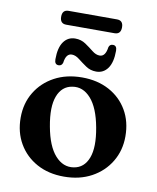

<svg xmlns="http://www.w3.org/2000/svg" viewBox="-89 -867 776 949"><g transform="rotate(10 299.0 -392.5)"><path d="M301.5 -486Q379 -486 437.8 -454.2Q496.5 -422.5 529.2 -366.2Q562 -310 562 -235.5Q562 -165 528.2 -108.8Q494.5 -52.5 434.8 -20Q375 12.5 296.5 12.5Q219 12.5 160.5 -19.5Q102 -51.5 69 -108Q36 -164.5 36 -238Q36 -309.5 69.8 -365.5Q103.5 -421.5 163.2 -453.8Q223 -486 301.5 -486ZM337 -41Q388.5 -49 409.2 -103.2Q430 -157.5 412 -254.5Q394.5 -350.5 354 -396Q313.5 -441.5 261 -432.5Q209.5 -424.5 188.8 -370.2Q168 -316 186 -219Q203.5 -123 244 -77.8Q284.5 -32.5 337 -41ZM363.5 -526.5Q334.5 -526.5 311.8 -542Q289 -557.5 269.5 -573Q250 -588.5 231.5 -588.5Q202 -588.5 196 -541Q191 -525 175.5 -525Q155 -525 155 -551.5Q155 -610 176.5 -639.8Q198 -669.5 234.5 -669.5Q264 -669.5 286.8 -654Q309.5 -638.5 328.8 -623Q348 -607.5 367 -607.5Q396 -607.5 402.5 -655.5Q407 -671 423 -671Q443 -671 443 -645Q443 -586.5 421.5 -556.5Q400 -526.5 363.5 -526.5ZM146.5 -764Q146.5 -798.5 178 -798.5H420.5Q452 -798.5 452 -764Q452 -729 420.5 -729H178Q146.5 -729 146.5 -764Z"/></g></svg>

Font: Fraunces 9pt SemiBold
Style: Regular
Weight: 600
Version: Version 1.000;[b76b70a41]